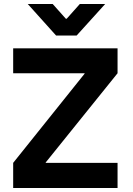

<svg xmlns="http://www.w3.org/2000/svg" viewBox="-20 -942 665 962"><path d="M569 -700V-575L209 -128V-126H569V0H46V-126L404 -573V-575H46V-700ZM119 -922H244L310 -848H314L380 -922H507L364 -764H261Z"/></svg>

Font: Lopes Sans
Style: Bold
Weight: 700
Designer: Gabriel Lam, Diego Maldonado
Foundry: TypeRant, Foresti Design
Version: Version 4.000